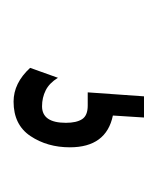

<svg xmlns="http://www.w3.org/2000/svg" viewBox="6 -46 237 290"><g transform="rotate(90 125.0 98.5)"><path d="M134 197Q106 197 83 172L98 130Q106 143 117 148.5Q128 154 141 154Q166 154 166 118Q166 102 160.5 93.5Q155 85 140 85H120L126 0H158L155 47Q203 57 203 112Q203 146 186 171.5Q169 197 134 197Z"/></g></svg>

Font: Inconsolata UltraCondensed
Style: Regular
Weight: 400
Width: 1
Monospace: yes
Designer: Raph Levien, Cyreal, Brenton Simpson
Foundry: Raph Levien, Cyreal, Google
Version: Version 3.001; ttfautohint (v1.8.2.53-6de2)